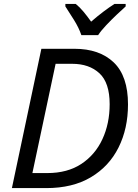

<svg xmlns="http://www.w3.org/2000/svg" viewBox="-20 -964 707 984"><path d="M41 0 192 -714H361Q490 -714 563 -644Q636 -574 636 -429Q636 -305 587.5 -208Q539 -111 445.5 -55.5Q352 0 217 0ZM146 -77H222Q326 -77 397 -124Q468 -171 505 -251Q542 -331 542 -430Q542 -540 489.5 -588.5Q437 -637 350 -637H265ZM397 -784Q384 -822 359 -862Q334 -902 315 -931V-944H368Q388 -928 408 -904Q428 -880 447 -853Q478 -880 509 -903.5Q540 -927 567 -944H624V-931Q607 -916 579 -889.5Q551 -863 524.5 -835Q498 -807 483 -784Z"/></svg>

Font: Noto Sans IKEA
Style: Italic
Weight: 400
Italic angle: -12°
Designer: Monotype Design Team
Foundry: Monotype Imaging Inc.
Version: Version 2.001